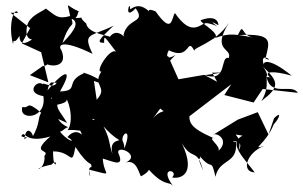

<svg xmlns="http://www.w3.org/2000/svg" viewBox="-20 -596 1098 695"><path d="M223 -151C191 -203 184 -198 188 -236C134 -228 200 -270 142 -209C231 -223 240 -228 197 -270C238 -236 246 -152 225 -125C286 -131 330 -91 315 -166C351 -161 353 -121 425 -81C413 -112 463 -143 430 -58C432 -88 401 -126 392 -104C449 -72 369 -110 387 -39C373 -75 382 -87 351 -146C340 -185 302 -151 262 -144C293 -65 270 -152 224 -100C263 -77 222 -81 188 -132C198 -103 211 -135 227 -135C149 -170 216 -231 135 -203L189 -166ZM575 -330C606 -376 571 -354 615 -397C584 -378 579 -392 591 -414C671 -374 655 -468 684 -411C675 -424 761 -439 809 -514C743 -409 822 -424 808 -386C774 -395 807 -296 721 -324C776 -332 801 -334 748 -333L766 -300L719 -325L626 -309L589 -392L534 -400L505 -408L493 -331L532 -350ZM135 -357C159 -355 176 -401 142 -370C151 -354 231 -346 202 -415C189 -431 200 -457 315 -401C278 -479 306 -461 391 -503C337 -452 328 -441 357 -441C357 -471 355 -467 403 -405C385 -435 320 -333 347 -337C312 -284 374 -283 330 -235L320 -303L383 -280L436 -335C416 -369 440 -373 392 -306C375 -317 370 -325 383 -357C367 -316 357 -346 352 -299C309 -330 266 -337 284 -331C212 -300 270 -267 197 -265C248 -352 213 -343 152 -269C161 -313 174 -292 185 -297C176 -271 128 -303 135 -290C118 -311 67 -260 137 -248C150 -163 45 -159 61 -209C90 -201 70 -237 129 -188C115 -165 127 -152 96 -97C112 -90 77 -162 68 -92C87 -105 77 -93 57 -103C71 -130 64 -73 162 -102C86 -36 164 -58 141 -32C146 33 75 18 166 0C198 -32 173 43 172 -48C243 -49 238 13 253 -64C306 17 311 -15 311 9C290 7 316 77 302 18C399 41 355 41 352 -22C388 -12 433 13 408 -43C403 -75 500 -31 427 -4C476 -30 484 41 491 42C543 14 514 -2 490 -16C574 92 590 54 608 79C549 3 631 19 603 46C621 52 697 46 638 -78C676 -12 693 -63 715 21C685 -50 709 -5 704 -30C750 26 743 -29 760 44C774 -24 842 0 834 -82C796 -86 871 -94 844 -52C860 -114 803 -113 858 -105C803 -78 864 -23 902 28C853 27 870 -42 936 -68C885 -52 941 -72 971 -146C994 -171 999 -195 972 -168L952 -109L913 -190L841 -163L750 -107C760 -120 814 -91 771 -50C779 -68 731 -97 753 -96C659 -138 652 -157 680 -226C642 -186 658 -186 641 -196C683 -189 678 -215 585 -252C601 -183 611 -228 578 -202C593 -187 560 -208 525 -156L560 -203L595 -176L659 -170L817 -291L792 -252L898 -225L931 -274L1058 -260C1036 -297 956 -239 944 -324C949 -310 950 -340 925 -361C991 -300 995 -283 926 -230C965 -293 928 -326 959 -315C929 -338 969 -341 1036 -322C947 -394 925 -372 938 -353C911 -419 981 -367 941 -384C956 -447 972 -476 841 -469C865 -519 848 -468 899 -459C814 -478 798 -473 744 -453C802 -464 698 -515 707 -523C777 -549 771 -497 770 -505C726 -530 766 -501 766 -501C703 -528 710 -496 726 -514C700 -504 671 -465 613 -549C600 -528 604 -469 543 -555C502 -572 527 -542 522 -553C493 -580 473 -578 451 -562C452 -605 425 -516 471 -566C510 -511 443 -534 427 -470C439 -447 406 -502 377 -462C383 -467 298 -472 292 -511C250 -547 310 -526 232 -532C269 -519 257 -492 206 -440C233 -524 250 -495 239 -526C267 -528 259 -558 267 -554C215 -576 223 -597 234 -538C188 -525 181 -540 146 -565C126 -550 88 -539 78 -503C65 -432 118 -465 84 -446C38 -420 50 -494 60 -483C27 -420 32 -466 27 -437C7 -514 35 -575 45 -549L18 -550L89 -494L59 -439L129 -407L155 -298L88 -324Z"/></svg>

Font: Hussar Lance
Style: ExBd
Weight: 700
Foundry: Cannot Into Space Fonts, PlusOne Fonts
Version: Version 2.270